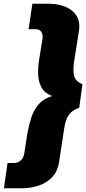

<svg xmlns="http://www.w3.org/2000/svg" viewBox="-20 -800 458 1020"><path d="M109 15 125 -90Q133 -134 146 -174.5Q159 -215 185 -245.5Q211 -276 257 -290Q215 -306 199 -338Q183 -370 182.5 -410Q182 -450 189 -490L206 -596Q209 -616 199.5 -630.5Q190 -645 168 -645H132L152 -780H246Q290 -779 327.5 -764Q365 -749 385.5 -718Q406 -687 400 -640L372 -462Q367 -415 375.5 -391Q384 -367 418 -352L401 -228Q364 -215 346 -190.5Q328 -166 321 -117L294 60Q287 108 259.5 138.5Q232 169 191 184Q150 199 104 200H1L20 66H53Q76 66 91 51.5Q106 37 109 15Z"/></svg>

Font: Jost* Heavy
Style: Italic
Weight: 800
Italic angle: -10°
Version: Version 3.7